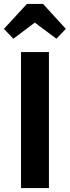

<svg xmlns="http://www.w3.org/2000/svg" viewBox="-54 -957 355 977"><path d="M195 -692V0H53V-692ZM14 -760 -34 -810 83 -937H165L281 -810L233 -760L123 -842Z"/></svg>

Font: Fira Sans Extra Condensed SemiBold
Style: Regular
Weight: 600
Width: 1
Designer: Carrois Corporate & Edenspiekermann AG
Foundry: Carrois Corporate GbR & Edenspiekermann AG
Version: Version 4.203